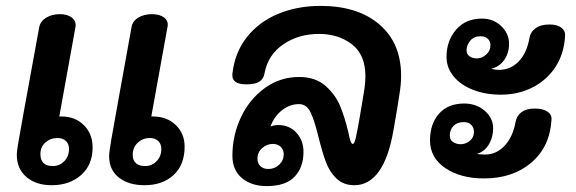

<svg xmlns="http://www.w3.org/2000/svg" viewBox="-20 -625 1952 651"><path d="M294 -125Q294 -66 255 -31.5Q216 3 155 3Q102 3 69.5 -25Q37 -53 37 -100Q37 -110 40.5 -132Q44 -154 50 -186Q56 -218 59 -237L113 -533Q117 -553 136.5 -565Q156 -577 183 -577Q209 -577 224 -565Q239 -553 236 -534L181 -230H189Q235 -230 264.5 -200.5Q294 -171 294 -125ZM606 -128Q606 -66 568.5 -31.5Q531 3 470 3Q416 3 383 -23Q350 -49 350 -96Q350 -109 357 -149.5Q364 -190 381 -284L426 -533Q429 -553 448.5 -565Q468 -577 495 -577Q522 -577 537 -565Q552 -553 548 -534L493 -230H499Q546 -230 576 -201Q606 -172 606 -128ZM214 -120Q214 -137 203.5 -147Q193 -157 175 -157Q151 -157 134 -142Q117 -127 117 -103Q117 -62 159 -62Q182 -62 198 -78.5Q214 -95 214 -120ZM527 -120Q527 -137 516.5 -147Q506 -157 488 -157Q464 -157 447 -141Q430 -125 430 -100Q430 -82 440.5 -72Q451 -62 472 -62Q495 -62 511 -78.5Q527 -95 527 -120Z M1340 -368Q1340 -338 1334 -303Q1329 -267 1314 -183Q1298 -90 1264.5 -43.5Q1231 3 1182 3Q1144 3 1120.5 -20Q1097 -43 1085 -75.5Q1073 -108 1060 -160Q1046 -218 1032.5 -245Q1019 -272 994 -272Q963 -272 936.5 -251.5Q910 -231 897 -196Q910 -201 924 -201Q961 -201 985 -175Q1009 -149 1009 -110Q1009 -58 979 -26Q949 6 884 6Q833 6 800.5 -21Q768 -48 768 -97Q768 -166 797 -227.5Q826 -289 878 -326.5Q930 -364 994 -364Q1050 -364 1084 -333.5Q1118 -303 1133.5 -265Q1149 -227 1161 -177Q1165 -156 1168.5 -146.5Q1172 -137 1176 -137Q1182 -137 1187 -160.5Q1192 -184 1199 -223.5Q1206 -263 1208 -277L1216 -326Q1219 -349 1219 -366Q1219 -440 1173 -475Q1127 -510 1062 -510Q993 -510 941 -475Q889 -440 877 -377Q874 -358 860 -348.5Q846 -339 815 -339Q764 -339 768 -375Q776 -447 817 -499Q858 -551 923 -578Q988 -605 1067 -605Q1193 -605 1266.5 -542Q1340 -479 1340 -368ZM905 -137Q885 -137 869 -123Q853 -109 853 -87Q853 -71 863 -61.5Q873 -52 890 -52Q911 -52 926.5 -66.5Q942 -81 942 -102Q942 -117 932 -127Q922 -137 905 -137Z M1896 -504Q1893 -444 1864 -399Q1835 -354 1786.5 -329Q1738 -304 1678 -304Q1627 -304 1585 -320Q1543 -336 1518.5 -365.5Q1494 -395 1494 -432Q1494 -487 1526.5 -524.5Q1559 -562 1614 -562Q1653 -562 1679.5 -536.5Q1706 -511 1706 -477Q1706 -445 1689.5 -421.5Q1673 -398 1645 -392Q1659 -388 1671 -388Q1711 -388 1738.5 -416.5Q1766 -445 1775 -495Q1778 -516 1795.5 -529Q1813 -542 1843 -542Q1869 -542 1883 -531.5Q1897 -521 1896 -504ZM1598 -427Q1614 -427 1628.5 -440Q1643 -453 1643 -472Q1643 -485 1634 -493.5Q1625 -502 1609 -502Q1587 -502 1574.5 -487Q1562 -472 1562 -455Q1562 -441 1572 -434Q1582 -427 1598 -427ZM1850 -220Q1845 -128 1782 -74Q1719 -20 1621 -20Q1542 -20 1490 -55Q1438 -90 1438 -149Q1438 -205 1468.5 -239.5Q1499 -274 1554 -274Q1595 -274 1623.5 -249.5Q1652 -225 1652 -190Q1652 -159 1637 -134.5Q1622 -110 1596 -103Q1612 -101 1625 -101Q1663 -101 1691 -131Q1719 -161 1728 -211Q1732 -233 1748.5 -245Q1765 -257 1793 -257Q1820 -257 1835.5 -247Q1851 -237 1850 -220ZM1542 -136Q1559 -136 1573 -147.5Q1587 -159 1587 -178Q1587 -192 1578 -201.5Q1569 -211 1552 -211Q1530 -211 1517.5 -198Q1505 -185 1505 -165Q1505 -151 1516 -143.5Q1527 -136 1542 -136Z"/></svg>

Font: Mali SemiBold
Style: Italic
Weight: 600
Italic angle: -10°
Version: Version 1.000; ttfautohint (v1.6)